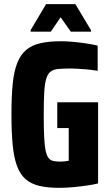

<svg xmlns="http://www.w3.org/2000/svg" viewBox="-20 -894 531 922"><path d="M264 8Q208 8 168.5 -1.5Q129 -11 103 -33.5Q77 -56 62 -96Q47 -136 41 -197Q35 -258 35 -344Q35 -430 41 -491Q47 -552 63 -592Q79 -632 106 -654.5Q133 -677 174 -686.5Q215 -696 274 -696Q300 -696 331.5 -693Q363 -690 393.5 -685.5Q424 -681 449 -675V-554Q418 -559 393.5 -561Q369 -563 350.5 -564Q332 -565 320 -565Q285 -565 261.5 -563Q238 -561 224 -551Q210 -541 202.5 -517.5Q195 -494 192.5 -452Q190 -410 190 -344Q190 -279 192 -237Q194 -195 199 -171Q204 -147 213 -135.5Q222 -124 236 -121Q250 -118 269 -118Q277 -118 283.5 -118.5Q290 -119 297 -120Q304 -121 310 -122V-279H255V-403H451V-13Q426 -7 394 -2.5Q362 2 328.5 5Q295 8 264 8ZM127 -742V-749L201 -874H342L417 -749V-742H320L271 -811L224 -742Z"/></svg>

Font: Saira Condensed ExtraBold
Style: Regular
Weight: 800
Width: 3
Designer: Hector Gatti with collaboration of the Omnibus-Type team
Foundry: Omnibus-Type
Version: Version 1.101